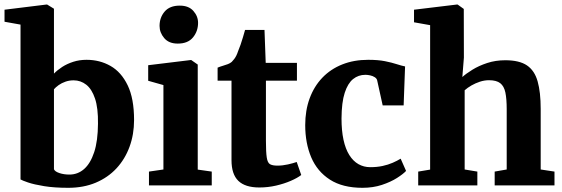

<svg xmlns="http://www.w3.org/2000/svg" viewBox="-20 -840 2547 870"><path d="M0.5 -741.5V-796L191 -819.5H193.5L224.5 -800.5V-506.5Q240 -522.5 262 -536.8Q284 -551 312 -560Q340 -569 372 -569Q432 -569 480.8 -541.2Q529.5 -513.5 558.5 -453.5Q587.5 -393.5 587.5 -296Q587.5 -231 567 -175Q546.5 -119 507.8 -77.2Q469 -35.5 413.8 -12.2Q358.5 11 289.5 11Q226 11 180 3.5Q134 -4 107 -13.2Q80 -22.5 73 -27V-728.5ZM313.5 -476Q294 -476 276.8 -470Q259.5 -464 246 -454.5Q232.5 -445 224.5 -435.5V-73Q229 -62.5 249.2 -55.8Q269.5 -49 294.5 -49Q332.5 -49 361.2 -74.2Q390 -99.5 406.8 -150.5Q423.5 -201.5 424 -279.5Q425 -350.5 410.5 -393.5Q396 -436.5 370.8 -456.2Q345.5 -476 313.5 -476Z M655 0V-62.5L720.5 -72V-454.5L651.5 -474V-544.5L844.5 -568H846.5L876 -547.5V-71.5L939.5 -62.5V0ZM785 -642.5Q745 -642.5 724 -667.5Q703 -692.5 703 -722.5Q703 -760.5 726 -787.5Q749 -814.5 794 -814.5H795Q835 -814.5 856.2 -790.5Q877.5 -766.5 877.5 -736.5Q877.5 -698.5 854.5 -670.5Q831.5 -642.5 786 -642.5Z M1155 9.5Q1091 9.5 1060 -20.5Q1029 -50.5 1029 -114V-474.5H966V-533.5Q978 -538.5 990.2 -542Q1002.5 -545.5 1012.8 -549.5Q1023 -553.5 1030 -559.5Q1036.5 -566 1041.5 -572.8Q1046.5 -579.5 1050.8 -588Q1055 -596.5 1059 -608.5Q1064.5 -621 1070 -637.2Q1075.5 -653.5 1080.8 -671Q1086 -688.5 1090.5 -704.5H1178.5L1184 -555H1325.5V-474.5H1185V-202Q1185 -150 1188.8 -126Q1192.5 -102 1203.8 -95.8Q1215 -89.5 1237 -89.5Q1260.5 -89.5 1284.8 -95Q1309 -100.5 1324.5 -106L1345 -47Q1327.5 -33.5 1297.5 -20.5Q1267.5 -7.5 1230.8 1Q1194 9.5 1155 9.5Z M1622.5 11Q1532.5 11 1475 -26Q1417.5 -63 1390.2 -127.2Q1363 -191.5 1363 -273Q1363 -339.5 1383 -394Q1403 -448.5 1440.5 -487.8Q1478 -527 1530.8 -548Q1583.5 -569 1648.5 -569Q1693 -569 1724.2 -562.8Q1755.5 -556.5 1777.8 -549.2Q1800 -542 1815.5 -539L1809 -362.5H1714L1689 -476Q1687 -484.5 1678 -490.2Q1669 -496 1657.2 -498.5Q1645.5 -501 1635.5 -501Q1604 -501 1580 -481.8Q1556 -462.5 1542 -419.5Q1528 -376.5 1527.5 -303Q1527.5 -248 1536.5 -206.5Q1545.5 -165 1562.8 -137.5Q1580 -110 1604.2 -96.2Q1628.5 -82.5 1657.5 -82.5Q1688.5 -82.5 1713.8 -88Q1739 -93.5 1759.5 -102.5Q1780 -111.5 1795.5 -121L1820 -65.5Q1807 -51.5 1778.8 -33.5Q1750.5 -15.5 1710.5 -2.2Q1670.5 11 1622.5 11Z M1929 -71.5V-726L1856 -739V-796L2050.5 -819.5H2053.5L2081.5 -799.5L2082 -579L2075 -491Q2092 -506.5 2120.8 -524.2Q2149.5 -542 2187.5 -554.5Q2225.5 -567 2269.5 -567Q2333.5 -567 2368 -543.5Q2402.5 -520 2416.2 -471Q2430 -422 2430 -346.5V-72L2492.5 -62.5V0H2221.5V-62.5L2276 -72V-346Q2276 -392 2270 -420.8Q2264 -449.5 2246.8 -463Q2229.5 -476.5 2196 -476.5Q2175 -476.5 2154.5 -469.8Q2134 -463 2116.2 -452.8Q2098.5 -442.5 2085.5 -431V-72L2143 -62.5V0H1875V-62.5Z"/></svg>

Font: Merriweather 20pt ExtraBold
Style: Regular
Weight: 800
Version: Version 2.100